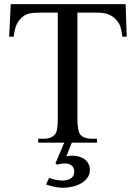

<svg xmlns="http://www.w3.org/2000/svg" viewBox="-20 -682 649 918"><path d="M409.7 131.8Q409.7 151.9 398.4 167.5Q387.2 183.1 369.1 193.8Q351.1 204.6 327.9 210.2Q304.7 215.8 281.2 215.8Q260.7 215.8 239.7 211.2Q218.8 206.5 200.2 200.2L214.8 168.5Q221.2 170.9 229.2 173.3Q237.3 175.8 245.8 177.5Q254.4 179.2 262.2 180.2Q270 181.2 276.4 181.2Q304.2 181.2 319.6 170.4Q335 159.7 335 138.7Q335 121.6 325 111.6Q314.9 101.6 298.3 100.1Q286.6 99.1 274.9 100.6Q263.2 102.1 253.4 105L245.1 99.1L287.1 0H162.6V-18.6H186.5Q208 -18.6 222.2 -24.4Q236.3 -30.3 246.1 -43.9Q251 -51.8 253.7 -69.1Q256.3 -86.4 256.3 -115.7V-621.6H177.2Q157.2 -621.6 143.3 -620.6Q129.4 -619.6 119.4 -617.2Q109.4 -614.7 101.8 -610.8Q94.2 -606.9 87.4 -600.6Q51.8 -574.2 45.9 -506.8H23.9L31.2 -662.1H580.6L585.9 -506.8H564.9Q563 -524.9 560.1 -537.8Q557.1 -550.8 553.2 -560.3Q549.3 -569.8 544.7 -576.4Q540 -583 534.2 -588.9Q518.6 -605.5 497.8 -613.5Q477.1 -621.6 443.8 -621.6H350.1V-115.7Q350.1 -84.5 353.8 -65.4Q357.4 -46.4 363.8 -38.6Q380.9 -18.6 420.4 -18.6H443.8V0H323.2L297.4 65.4Q310.5 62.5 326.2 62.5Q342.3 62.5 357.4 66.7Q372.6 70.8 384 79.1Q395.5 87.4 402.6 100.6Q409.7 113.8 409.7 131.8Z"/></svg>

Font: Doulos SIL Afr
Style: Regular
Weight: 400
Designer: Walt Agee, Victor Gaultney, Peter Martin, Debbi Hosken, Becca Hirsbrunner
Foundry: SIL International
Version: Version 5.000